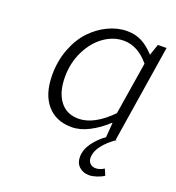

<svg xmlns="http://www.w3.org/2000/svg" viewBox="-132 -628 864 940"><g transform="rotate(20 300.0 -158.5)"><path d="M454.1 162.1Q476.6 162.1 498 147.9L512.2 180.2Q497.6 190.4 475.3 197.8Q453.1 205.1 436 205.1Q404.8 205.1 384.3 186.5Q363.8 168 363.8 136.2Q363.8 97.7 389.6 62Q415.5 26.4 453.1 0H451.2L457 -74.2H454.1Q413.6 -36.1 366.5 -11.5Q319.3 13.2 274.9 13.2Q192.4 13.2 145.8 -41.7Q99.1 -96.7 99.1 -195.8Q99.1 -268.6 123 -331.1Q147 -393.6 185.8 -434.6Q224.6 -475.6 273.2 -498.8Q321.8 -522 372.1 -522Q415 -522 448.7 -504.4Q482.4 -486.8 515.1 -451.2L535.2 -509.8H580.1L500 -2.9H504.9Q462.4 25.9 438.2 57.9Q414.1 89.8 414.1 121.1Q414.1 140.1 425.5 151.1Q437 162.1 454.1 162.1ZM292 -37.1Q372.6 -37.1 460.9 -127L504.9 -400.9Q445.8 -472.2 372.1 -472.2Q318.4 -472.2 270 -438Q221.7 -403.8 191.4 -342.3Q161.1 -280.8 161.1 -207Q161.1 -128.9 195.3 -83Q229.5 -37.1 292 -37.1Z"/></g></svg>

Font: Office Code Pro D Light Italic
Style: Regular
Weight: 300
Italic angle: -9°
Designer: Nathan Rutzky & Paul D. Hunt
Foundry: Adobe Systems Incorporated
Version: Version 1.004;PS 001.004;hotconv 1.0.70;makeotf.lib2.5.58329